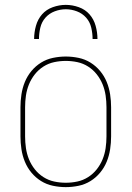

<svg xmlns="http://www.w3.org/2000/svg" viewBox="-20 -760 540 788"><path d="M250 8Q224 8 197.5 2.5Q171 -3 148.5 -17Q126 -31 109 -51.5Q92 -72 82 -96.5Q72 -121 68 -147.5Q64 -174 64 -200V-320Q64 -346 68 -372.5Q72 -399 82 -423.5Q92 -448 109 -468.5Q126 -489 148.5 -503Q171 -517 197.5 -522.5Q224 -528 250 -528Q276 -528 302.5 -522.5Q329 -517 351.5 -503Q374 -489 391 -468.5Q408 -448 418 -423.5Q428 -399 432 -372.5Q436 -346 436 -320V-200Q436 -174 432 -147.5Q428 -121 418 -96.5Q408 -72 391 -51.5Q374 -31 351.5 -17Q329 -3 302.5 2.5Q276 8 250 8ZM250 -10Q274 -10 297.5 -15Q321 -20 341.5 -33Q362 -46 377 -65Q392 -84 401 -106Q410 -128 413.5 -152Q417 -176 417 -200V-320Q417 -344 413.5 -368Q410 -392 401 -414Q392 -436 377 -455Q362 -474 341.5 -487Q321 -500 297.5 -505Q274 -510 250 -510Q226 -510 202.5 -505Q179 -500 158.5 -487Q138 -474 123 -455Q108 -436 99 -414Q90 -392 86.5 -368Q83 -344 83 -320V-200Q83 -176 86.5 -152Q90 -128 99 -106Q108 -84 123 -65Q138 -46 158.5 -33Q179 -20 202.5 -15Q226 -10 250 -10ZM120 -600Q120 -627 127.5 -654Q135 -681 152.5 -701Q170 -721 196.5 -730.5Q223 -740 250 -740Q277 -740 303.5 -730.5Q330 -721 347.5 -701Q365 -681 372.5 -654Q380 -627 380 -600H360Q360 -623 354.5 -646.5Q349 -670 333.5 -687.5Q318 -705 295.5 -713.5Q273 -722 250 -722Q227 -722 204.5 -713.5Q182 -705 166.5 -687.5Q151 -670 145.5 -646.5Q140 -623 140 -600Z"/></svg>

Font: Iosevka Curly Thin
Style: Regular
Weight: 100
Monospace: yes
Designer: Belleve Invis
Foundry: Belleve Invis
Version: Version 22.1.2; ttfautohint (v1.8.4)